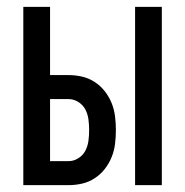

<svg xmlns="http://www.w3.org/2000/svg" viewBox="-20 -540 540 560"><path d="M374 0V-520H452V0ZM48 0V-520H126V-321H180Q200 -321 219.5 -316.5Q239 -312 256 -301Q273 -290 285.5 -274Q298 -258 305.5 -239.5Q313 -221 315.5 -201Q318 -181 318 -161Q318 -140 315.5 -120Q313 -100 305.5 -81.5Q298 -63 285.5 -47Q273 -31 256 -20Q239 -9 219.5 -4.5Q200 0 180 0ZM126 -70H180Q195 -70 208.5 -78.5Q222 -87 229 -100.5Q236 -114 238 -129.5Q240 -145 240 -161Q240 -176 238 -191.5Q236 -207 229 -220.5Q222 -234 208.5 -242.5Q195 -251 180 -251H126Z"/></svg>

Font: Iosevka www.saffi
Style: Regular
Weight: 400
Monospace: yes
Designer: Belleve Invis
Foundry: Belleve Invis
Version: Version 22.0.2; ttfautohint (v1.8.3)